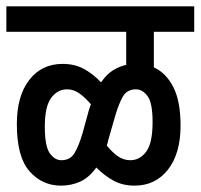

<svg xmlns="http://www.w3.org/2000/svg" viewBox="-20 -642 631 604"><path d="M0 -542V-622H591V-542H464V-430Q502 -413 525 -368.5Q548 -324 548 -247Q548 -159 508.5 -108.5Q469 -58 403 -58Q367 -58 338.5 -73Q310 -88 283 -115Q260 -83 232 -70.5Q204 -58 172 -58Q113 -58 73 -103Q33 -148 33 -252Q33 -340 72 -390.5Q111 -441 177 -441Q214 -441 242.5 -426Q271 -411 298 -383Q315 -408 335 -420.5Q355 -433 377 -438V-542ZM321 -203Q319 -193 316 -184Q334 -162 351.5 -150Q369 -138 390 -138Q420 -138 440 -165Q460 -192 460 -258Q460 -319 444 -340Q428 -361 408 -361Q380 -361 367 -339Q354 -317 342 -276ZM121 -244Q121 -182 136.5 -160Q152 -138 173 -138Q201 -138 214.5 -160.5Q228 -183 240 -224L260 -297Q263 -306 266 -314Q246 -337 228.5 -349Q211 -361 191 -361Q161 -361 141 -334Q121 -307 121 -244Z"/></svg>

Font: Noto Sans ExtraCondensed Medium
Style: Regular
Weight: 500
Width: 2
Designer: Monotype Design Team
Foundry: Monotype Imaging Inc.
Version: Version 2.013; ttfautohint (v1.8.4.7-5d5b)